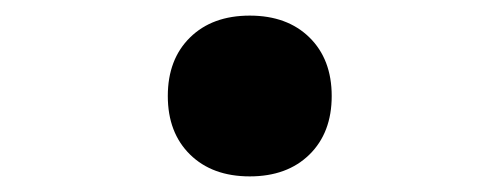

<svg xmlns="http://www.w3.org/2000/svg" viewBox="-20 -406 640 246"><path d="M300 -180Q252 -180 223.5 -208Q195 -236 195 -283Q195 -330 223.5 -358Q252 -386 300 -386Q348 -386 376.5 -358Q405 -330 405 -283Q405 -236 376.5 -208Q348 -180 300 -180Z"/></svg>

Font: M PLUS Code Latin Expanded
Style: Bold
Weight: 700
Width: 7
Designer: Coji Morishita
Foundry: UNDERFOREST DESIGN
Version: Version 1.002; ttfautohint (v1.8.3)